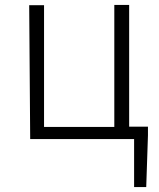

<svg xmlns="http://www.w3.org/2000/svg" viewBox="-20 -552 644 776"><path d="M102 10H522V204H571L578 -5V-40H502V-532H442V-39H158V-531H98Z"/></svg>

Font: GenEiGothic-pro-Light
Style: Regular
Weight: 300
Designer: Ryoko NISHIZUKA (kana & ideographs); Paul D. Hunt (Latin, Greek & Cyrillic); Wenlong ZHANG (bopomofo); Sandoll Communica
Foundry: Adobe Systems Incorporated; o_tamon
Version: Version 1.000.140830